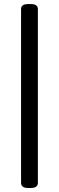

<svg xmlns="http://www.w3.org/2000/svg" viewBox="-20 -789 290 948"><path d="M131.8 -769Q167 -769 167 -744.1V113.8Q167 139.2 131.8 139.2H119.1Q84 139.2 84 113.8V-744.1Q84 -769 119.1 -769Z"/></svg>

Font: Asap Symbol
Style: Regular
Weight: 900
Designer: Tania Quindós, Elena González Miranda, Marcela Romero, Pablo Cosgaya
Foundry: Omnibus-Type
Version: Version 1.000;PS 001.000;hotconv 1.0.70;makeotf.lib2.5.58329